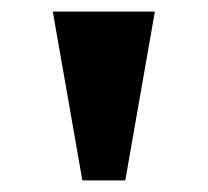

<svg xmlns="http://www.w3.org/2000/svg" viewBox="-20 -734 358 331"><path d="M122 -423 71 -714H247L196 -423Z"/></svg>

Font: Noto Serif Georgian ExtraBold
Style: Regular
Weight: 800
Designer: Monotype Design Team, Akaki Razmadze
Foundry: Google LLC
Version: Version 2.003; ttfautohint (v1.8.4.7-5d5b)